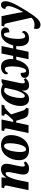

<svg xmlns="http://www.w3.org/2000/svg" viewBox="1474 -2060 824 3813"><g transform="rotate(-90 1886.5 -154.0)"><path d="M446 10Q400 10 374 -5Q348 -20 337 -44.5Q326 -69 326 -96Q326 -135 336 -183L358 -289Q366 -325 371 -356Q376 -387 376 -408Q376 -425 371 -440Q366 -455 347 -455Q327 -455 308 -434.5Q289 -414 272.5 -379.5Q256 -345 242 -303Q228 -261 219 -219L173 0H16L98 -389Q102 -409 105 -424.5Q108 -440 108 -449Q108 -482 70 -482H55L67 -536H270L262 -444H265Q330 -546 433 -546Q493 -546 516.5 -513Q540 -480 540 -436Q540 -412 534.5 -382.5Q529 -353 521 -314L497 -205Q491 -178 488 -155Q485 -132 485 -114Q485 -73 513 -73Q526 -73 537 -78.5Q548 -84 560 -96L587 -59Q565 -32 531.5 -11Q498 10 446 10Z M806 10Q721 10 666 -40Q611 -90 611 -189Q611 -250 629.5 -312.5Q648 -375 685.5 -428Q723 -481 780 -513.5Q837 -546 915 -546Q1000 -546 1055 -496Q1110 -446 1110 -346Q1110 -285 1091.5 -222.5Q1073 -160 1036 -107.5Q999 -55 941.5 -22.5Q884 10 806 10ZM827 -49Q852 -49 871 -70.5Q890 -92 904.5 -127.5Q919 -163 928.5 -205.5Q938 -248 943 -290.5Q948 -333 948 -368Q948 -431 935 -458.5Q922 -486 894 -486Q870 -486 850.5 -465Q831 -444 816.5 -408.5Q802 -373 792.5 -330.5Q783 -288 778.5 -245.5Q774 -203 774 -167Q774 -106 787 -77.5Q800 -49 827 -49Z M1150 0 1232 -389Q1236 -408 1239 -423.5Q1242 -439 1242 -449Q1242 -482 1204 -482H1189L1201 -536H1420L1371 -305H1406L1496 -402Q1529 -439 1529 -460Q1529 -482 1492 -482L1503 -536H1714L1702 -482Q1675 -482 1649 -466Q1623 -450 1577 -405L1521 -347L1590 -130Q1604 -85 1618.5 -69.5Q1633 -54 1647 -54H1651L1640 0H1597Q1544 0 1513.5 -10.5Q1483 -21 1466 -44.5Q1449 -68 1436 -108L1394 -245H1359L1307 0Z M1822 10Q1755 10 1721.5 -39Q1688 -88 1688 -162Q1688 -211 1700.5 -264.5Q1713 -318 1737.5 -368Q1762 -418 1797.5 -458Q1833 -498 1879.5 -522Q1926 -546 1983 -546Q2024 -546 2059 -535.5Q2094 -525 2114 -512L2166 -536H2221L2152 -212Q2146 -184 2141.5 -158.5Q2137 -133 2137 -114Q2137 -73 2166 -73Q2179 -73 2190 -78.5Q2201 -84 2213 -96L2240 -59Q2218 -33 2185.5 -11.5Q2153 10 2098 10Q2045 10 2019.5 -18Q1994 -46 1994 -92Q1994 -101 1994 -108.5Q1994 -116 1996 -126H1991Q1962 -61 1924.5 -25.5Q1887 10 1822 10ZM1886 -73Q1909 -73 1933 -104.5Q1957 -136 1977 -185.5Q1997 -235 2009 -288L2048 -462Q2036 -476 2022 -480.5Q2008 -485 1996 -485Q1968 -485 1944 -462.5Q1920 -440 1902 -403.5Q1884 -367 1871.5 -323.5Q1859 -280 1852.5 -237Q1846 -194 1846 -161Q1846 -111 1857 -92Q1868 -73 1886 -73Z M2358 10Q2302 10 2274 -15.5Q2246 -41 2246 -75Q2246 -115 2273 -136Q2300 -157 2345 -157Q2345 -105 2353.5 -76.5Q2362 -48 2385 -48Q2407 -48 2423.5 -73Q2440 -98 2451 -139.5Q2462 -181 2468 -231Q2474 -281 2474 -331Q2474 -390 2462.5 -429.5Q2451 -469 2419 -469Q2394 -469 2375.5 -451.5Q2357 -434 2342 -404Q2333 -409 2325 -420Q2317 -431 2317 -448Q2317 -466 2332.5 -489Q2348 -512 2380.5 -529Q2413 -546 2464 -546Q2544 -546 2582 -491.5Q2620 -437 2620 -353Q2620 -343 2619.5 -331Q2619 -319 2617 -305H2681L2730 -536H2878L2829 -305H2890Q2911 -377 2944 -431Q2977 -485 3024.5 -515.5Q3072 -546 3136 -546Q3192 -546 3220 -520.5Q3248 -495 3248 -460Q3248 -421 3221.5 -400.5Q3195 -380 3149 -380Q3149 -431 3140.5 -459.5Q3132 -488 3109 -488Q3087 -488 3070.5 -463Q3054 -438 3043 -396.5Q3032 -355 3026 -305Q3020 -255 3020 -205Q3020 -146 3031.5 -106.5Q3043 -67 3075 -67Q3100 -67 3118.5 -84.5Q3137 -102 3152 -132Q3161 -127 3169 -116Q3177 -105 3177 -88Q3177 -70 3161.5 -47Q3146 -24 3113.5 -7Q3081 10 3030 10Q2950 10 2912.5 -44.5Q2875 -99 2875 -184Q2875 -197 2875.5 -211Q2876 -225 2879 -244H2816L2764 0H2616L2668 -244H2608Q2587 -169 2553.5 -111.5Q2520 -54 2472 -22Q2424 10 2358 10Z M3298 238Q3264 238 3241 218.5Q3218 199 3218 156Q3218 133 3225 107Q3260 119 3300 119Q3340 119 3377.5 104.5Q3415 90 3441 58L3332 -428Q3326 -458 3314.5 -470Q3303 -482 3279 -482H3267L3279 -536H3472L3523 -279Q3527 -257 3533 -226.5Q3539 -196 3544 -164.5Q3549 -133 3553 -107Q3605 -194 3638 -272Q3671 -350 3671 -401Q3671 -431 3655.5 -445Q3640 -459 3616 -459Q3616 -499 3638 -522.5Q3660 -546 3694 -546Q3732 -546 3750.5 -523.5Q3769 -501 3769 -460Q3769 -411 3743 -345Q3717 -279 3673.5 -202Q3630 -125 3579 -44Q3515 59 3467.5 121Q3420 183 3380 210.5Q3340 238 3298 238Z"/></g></svg>

Font: Noto Serif Condensed ExtraBold
Style: Italic
Weight: 800
Width: 3
Italic angle: -12°
Designer: Monotype Design Team
Foundry: Monotype Imaging Inc.
Version: Version 2.014; ttfautohint (v1.8.4.7-5d5b)